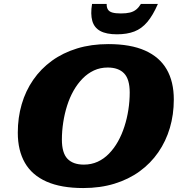

<svg xmlns="http://www.w3.org/2000/svg" viewBox="-20 -936 908 971"><path d="M293 -230Q293 -162.5 321.2 -133Q349.5 -103.5 404 -103.5Q442 -103.5 473.8 -118Q505.5 -132.5 531.2 -159Q557 -185.5 576.5 -220.2Q596 -255 609.2 -296Q622.5 -337 629.2 -380.8Q636 -424.5 636 -468Q636 -535.5 607.5 -565Q579 -594.5 524.5 -594.5Q487 -594.5 455.2 -579.8Q423.5 -565 397.8 -538.8Q372 -512.5 352.2 -477.8Q332.5 -443 319.5 -402Q306.5 -361 299.8 -317.2Q293 -273.5 293 -230ZM859 -432.5Q859 -356.5 839 -289Q819 -221.5 780.5 -165.8Q742 -110 686.2 -69.5Q630.5 -29 558.8 -7Q487 15 401 15Q289 15 215.5 -17.5Q142 -50 106 -112.5Q70 -175 70 -265Q70 -341.5 89.8 -409Q109.5 -476.5 148 -532.2Q186.5 -588 242.2 -628.5Q298 -669 369.8 -691Q441.5 -713 528 -713Q640.5 -713 713.8 -680.2Q787 -647.5 823 -585.2Q859 -523 859 -432.5ZM591.5 -868Q618.5 -868 637 -872.5Q655.5 -877 668.8 -887.8Q682 -898.5 692.5 -916H778.5Q753.5 -858.5 725 -824.8Q696.5 -791 659.5 -776.8Q622.5 -762.5 571.5 -762.5Q518 -762.5 487.2 -779.2Q456.5 -796 446.8 -830.2Q437 -864.5 445.5 -916H519.5Q519 -898.5 525.8 -887.8Q532.5 -877 548.5 -872.5Q564.5 -868 591.5 -868Z"/></svg>

Font: Newsreader 9pt ExtraBold
Style: Italic
Weight: 800
Italic angle: -17°
Designer: Hugues Gentile
Foundry: Production Type
Version: Version 1.003